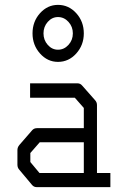

<svg xmlns="http://www.w3.org/2000/svg" viewBox="-20 -818 526 788"><path d="M324 -108V-234H143L104.5 -190V-153L142 -108ZM378 -108H433V-50H130.5Q119 -50 111.5 -59L59.5 -121Q51.5 -129.5 51.5 -142V-202Q51.5 -213.5 59.5 -223L112.5 -284Q120 -292 131.5 -292H324V-375L287 -417H103.5V-476H298Q309.5 -476 317 -467L370 -407Q378 -398.5 378 -387ZM218 -614Q243 -614 261 -633.8Q279 -653.5 279 -681Q279 -708.5 261 -728.2Q243 -748 218 -748Q193.5 -748 176 -728.2Q158.5 -708.5 158.5 -681Q158.5 -653.5 176 -633.8Q193.5 -614 218 -614ZM113.5 -681Q113.5 -729.5 144.2 -763.8Q175 -798 218 -798Q262 -798 293 -763.8Q324 -729.5 324 -681Q324 -633 293 -598.5Q262 -564 218 -564Q175 -564 144.2 -598.5Q113.5 -633 113.5 -681Z"/></svg>

Font: 3270 Nerd Font Mono SemCond
Style: Regular
Weight: 400
Monospace: yes
Version: Version 3.0.1;Nerd Fonts 3.1.1